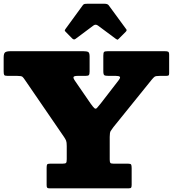

<svg xmlns="http://www.w3.org/2000/svg" viewBox="-30 -1030 945 1050"><path d="M225 -18V-112Q225 -126.5 228 -130.8Q231 -135 245 -135H313Q328 -135 331.5 -139.5Q335 -144 335 -159.5V-231.5Q335 -252 331.5 -260.8Q328 -269.5 320.5 -280.5L107 -592Q98.5 -605 92.8 -610Q87 -615 64.5 -615H11.5Q-4 -615 -7 -620Q-10 -625 -10 -640.5V-715Q-10 -738.5 -1.5 -744.2Q7 -750 28.5 -750H425.5Q444.5 -750 452.2 -745.8Q460 -741.5 460 -721V-638.5Q460 -623.5 455.8 -619.2Q451.5 -615 437 -615H394.5Q376 -615 372.5 -609.5Q369 -604 380 -588L466 -463Q480 -443.5 486.8 -438Q493.5 -432.5 500.5 -439.8Q507.5 -447 521.5 -465L618 -590Q630.5 -606 625 -610.5Q619.5 -615 603.5 -615H565Q546 -615 540.5 -618.8Q535 -622.5 535 -641.5V-725Q535 -742 539.2 -746Q543.5 -750 560 -750H870.5Q883.5 -750 889.2 -747.5Q895 -745 895 -730.5V-628.5Q895 -619 890.8 -617Q886.5 -615 876.5 -615H843.5Q821.5 -615 815.2 -610.2Q809 -605.5 799.5 -594L590 -334.5Q580.5 -322 575.2 -313.5Q570 -305 570 -281.5V-158.5Q570 -144.5 573 -139.8Q576 -135 590 -135H669.5Q684 -135 687 -130.2Q690 -125.5 690 -110.5V-19.5Q690 -8 687.2 -4Q684.5 0 673 0H241Q231 0 228 -3.5Q225 -7 225 -18ZM364.5 -820 330 -855Q324.5 -860.5 324.2 -863Q324 -865.5 328.5 -872L422.5 -1001Q426.5 -1007 432.2 -1008.2Q438 -1009.5 449 -1009.5H541.5Q558.5 -1009.5 564.5 -1001L660.5 -870Q666 -864.5 656.5 -855L619.5 -818Q614 -812.5 612 -812.8Q610 -813 603.5 -817.5L506 -890Q493 -899.5 481 -890.5L382.5 -817Q374 -810.5 364.5 -820Z"/></svg>

Font: Besley* Fatface
Style: Regular
Weight: 900
Designer: Owen Earl
Foundry: indestructible type*
Version: Version 3.000; ttfautohint (v1.8.3)